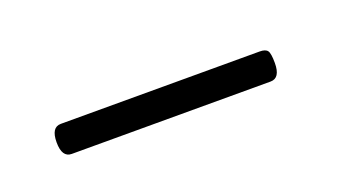

<svg xmlns="http://www.w3.org/2000/svg" viewBox="-22 -619 353 186"><g transform="rotate(-20 155.0 -525.5)"><path d="M25 -525.5Q25 -541 35 -541H240Q246 -541 248 -538.2Q250 -535.5 250 -525.5Q250 -510 240 -510H35Q25 -510 25 -525.5Z"/></g></svg>

Font: Fraunces 144pt S000
Style: Regular
Weight: 400
Version: Version 1.000; ttfautohint (v1.8.3)